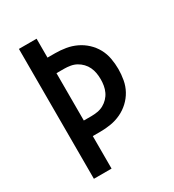

<svg xmlns="http://www.w3.org/2000/svg" viewBox="-178 -838 855 941"><g transform="rotate(-30 250.0 -367.5)"><path d="M75 0V-735H175V-628H218Q248 -628 278 -623Q308 -618 335.5 -605Q363 -592 385.5 -571Q408 -550 422.5 -523.5Q437 -497 442.5 -466.5Q448 -436 448 -406Q448 -376 442.5 -345.5Q437 -315 422.5 -288.5Q408 -262 385.5 -241Q363 -220 335.5 -207Q308 -194 278 -189Q248 -184 218 -184H175V0ZM175 -272H218Q235 -272 253 -275Q271 -278 286.5 -286.5Q302 -295 314.5 -308Q327 -321 334.5 -337Q342 -353 345 -370.5Q348 -388 348 -406Q348 -424 345 -441.5Q342 -459 334.5 -475Q327 -491 314.5 -504Q302 -517 286.5 -525.5Q271 -534 253 -537Q235 -540 218 -540H175Z"/></g></svg>

Font: Iosevka Term Curly Semibold
Style: Regular
Weight: 600
Designer: Belleve Invis
Foundry: Belleve Invis
Version: Version 32.3.0